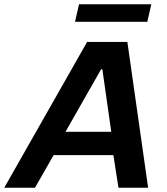

<svg xmlns="http://www.w3.org/2000/svg" viewBox="-55 -886 786 906"><path d="M-35 0 356 -688H546L644 0H504L480 -154H198L110 0ZM254 -264H470L428 -559H422ZM299 -783 318 -866H659L640 -783Z"/></svg>

Font: Saira SemiBold
Style: Italic
Weight: 600
Italic angle: -12°
Designer: Hector Gatti with collaboration of the Omnibus-Type team
Foundry: Omnibus-Type
Version: Version 1.100; ttfautohint (v1.8.3)